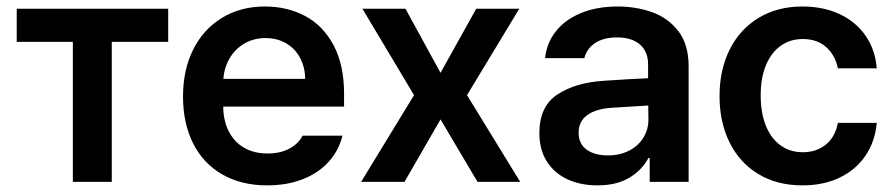

<svg xmlns="http://www.w3.org/2000/svg" viewBox="-20 -557 2739 588"><path d="M31.2 -530.3H495.1V-428.7H322.3V0H203.1V-428.7H31.2Z M540.5 -261.7Q540.5 -343.3 571.8 -405.5Q603 -467.8 659.9 -502.4Q716.8 -537.1 791.5 -537.1Q858.9 -537.1 913.8 -508.3Q968.8 -479.5 1001.2 -419.2Q1033.7 -358.9 1033.7 -269.5V-230.5H663.6Q664.1 -186 681.2 -153.6Q698.2 -121.1 728.5 -104Q758.8 -86.9 799.3 -86.9Q838.9 -86.9 866.7 -102.1Q894.5 -117.2 906.7 -141.6H1028.8Q1017.6 -95.7 986.3 -61.3Q955.1 -26.9 907 -8.1Q858.9 10.7 798.3 10.7Q719.2 10.7 660.9 -22.7Q602.5 -56.2 571.5 -117.7Q540.5 -179.2 540.5 -261.7ZM914.6 -315.4Q914.1 -351.6 898.9 -379.9Q883.8 -408.2 856.4 -424.3Q829.1 -440.4 793.5 -440.4Q756.8 -440.4 728.3 -423.6Q699.7 -406.7 683.1 -378.2Q666.5 -349.6 664.1 -315.4Z M1329.1 -334 1438.5 -530.3H1570.3L1410.2 -265.6L1573.2 0H1442.4L1329.1 -191.4L1218.8 0H1085.9L1248 -265.6L1089.8 -530.3H1221.7Z M1829.1 -309.6Q1913.6 -315.4 1964.8 -317.4V-359.4Q1964.8 -398.9 1939.9 -420.7Q1915 -442.4 1869.1 -442.4Q1828.6 -442.4 1802.7 -425.3Q1776.9 -408.2 1769.5 -378.9H1649.4Q1653.8 -424.3 1681.6 -460.2Q1709.5 -496.1 1758.3 -516.6Q1807.1 -537.1 1872.1 -537.1Q1927.7 -537.1 1976.8 -519.8Q2025.9 -502.4 2057.4 -461.7Q2088.9 -420.9 2088.9 -354.5V0H1969.7V-73.2H1965.8Q1946.3 -36.1 1907.2 -12.7Q1868.2 10.7 1809.6 10.7Q1758.3 10.7 1718 -7.8Q1677.7 -26.4 1654.8 -62.5Q1631.8 -98.6 1631.8 -149.4Q1631.8 -231.4 1687.3 -267.8Q1742.7 -304.2 1829.1 -309.6ZM1841.8 -81.1Q1878.4 -81.1 1906.7 -95.7Q1935.1 -110.4 1950.4 -135.5Q1965.8 -160.6 1965.8 -190.4L1965.3 -233.9L1848.6 -226.6Q1802.7 -222.7 1777.3 -203.6Q1752 -184.6 1752 -150.4Q1752 -116.7 1776.4 -98.9Q1800.8 -81.1 1841.8 -81.1Z M2183.6 -262.7Q2183.6 -343.3 2214.8 -405.5Q2246.1 -467.8 2303.5 -502.4Q2360.8 -537.1 2437.5 -537.1Q2501.5 -537.1 2551.5 -513.7Q2601.6 -490.2 2631.1 -447.3Q2660.6 -404.3 2665 -347.7H2545.9Q2538.1 -387.7 2510.3 -412.6Q2482.4 -437.5 2438.5 -437.5Q2399.9 -437.5 2370.8 -416.7Q2341.8 -396 2325.7 -357.2Q2309.6 -318.4 2309.6 -265.6Q2309.6 -211.4 2325.4 -172.1Q2341.3 -132.8 2370.4 -111.8Q2399.4 -90.8 2438.5 -90.8Q2480.5 -90.8 2509.3 -114.3Q2538.1 -137.7 2545.9 -180.7H2665Q2660.2 -124.5 2631.1 -81.1Q2602.1 -37.6 2552.2 -13.4Q2502.4 10.7 2437.5 10.7Q2359.9 10.7 2302.5 -23.9Q2245.1 -58.6 2214.4 -120.6Q2183.6 -182.6 2183.6 -262.7Z"/></svg>

Font: Pretendard SemiBold
Style: Regular
Weight: 600
Designer: Base glyphs from Inter by Rasmus Andersson; Hangeul glyphs from Noto Sans CJK(Source Han Sans) by Jang Soo-young and Kan
Foundry: Kil Hyung-jin
Version: Version 1.309